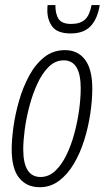

<svg xmlns="http://www.w3.org/2000/svg" viewBox="-20 -741 420 770"><path d="M139.2 9.8Q86.9 9.8 56.9 -27.3Q26.9 -64.5 26.9 -142.6Q26.9 -180.7 33.9 -231.9Q41 -283.2 56.4 -336.9Q71.8 -390.6 96.7 -436.8Q121.6 -482.9 157.2 -511.5Q192.9 -540 240.7 -540Q292 -540 321 -501.7Q350.1 -463.4 350.1 -385.7Q350.1 -338.4 342 -284.4Q334 -230.5 317.6 -178.5Q301.3 -126.5 276.1 -84Q251 -41.5 216.8 -15.9Q182.6 9.8 139.2 9.8ZM142.6 -31.2Q175.3 -31.2 201.2 -55.4Q227.1 -79.6 246.3 -119.1Q265.6 -158.7 278.3 -206.1Q291 -253.4 297.4 -300.8Q303.7 -348.1 303.7 -386.7Q303.7 -499 235.8 -499Q201.7 -499 175.3 -472.9Q148.9 -446.8 129.6 -404.8Q110.4 -362.8 97.7 -314.5Q85 -266.1 79.1 -220.5Q73.2 -174.8 73.2 -142.6Q73.2 -31.2 142.6 -31.2ZM263.7 -606.9Q210.9 -606.9 190.4 -633.5Q169.9 -660.2 169.9 -698.7Q169.9 -712.4 170.9 -720.7H202.1Q202.1 -684.1 215.3 -664.6Q228.5 -645 265.1 -645Q301.3 -645 320.3 -662.1Q339.4 -679.2 347.2 -720.7H379.9Q371.1 -665.5 343.5 -636.2Q315.9 -606.9 263.7 -606.9Z"/></svg>

Font: Open Sans Condensed Light
Style: Italic
Weight: 300
Width: 3
Italic angle: -12°
Designer: Monotype Design Team
Foundry: Monotype Imaging Inc.
Version: Version 3.000; ttfautohint (v1.8.4)